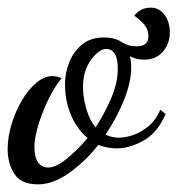

<svg xmlns="http://www.w3.org/2000/svg" viewBox="-31 -450 464 502"><path d="M68 32Q24 32 6.5 4.5Q-11 -23 -11 -60Q-11 -91 -1 -124.5Q9 -158 26 -187Q43 -216 64 -233.5Q85 -251 106 -251Q112 -251 118.5 -249.5Q125 -248 130 -245Q120 -234 107.5 -212.5Q95 -191 84 -164.5Q73 -138 66 -111.5Q59 -85 59 -66Q59 -39 68.5 -25.5Q78 -12 95 -12Q115 -12 143 -34.5Q171 -57 198 -89Q169 -114 154 -150.5Q139 -187 139 -230Q139 -259 150 -287Q161 -315 183.5 -333.5Q206 -352 240 -352Q282 -352 297 -329.5Q312 -307 312 -274Q312 -235 293 -188Q274 -141 245 -98Q261 -90 280 -90Q296 -90 316 -96.5Q336 -103 356 -119Q376 -135 388 -163L402 -152Q381 -103 344.5 -82.5Q308 -62 274 -62Q261 -62 249 -64.5Q237 -67 226 -71Q192 -28 150 2Q108 32 68 32ZM219 -117Q243 -154 260 -194Q277 -234 277 -270Q277 -297 269 -309.5Q261 -322 247 -322Q228 -322 207 -293.5Q186 -265 186 -222Q186 -196 194.5 -166Q203 -136 219 -117ZM346 -294Q323 -294 305 -305Q287 -316 271 -326.5Q255 -337 236 -337L240 -352Q263 -352 275 -346Q287 -340 297.5 -334.5Q308 -329 327 -329Q357 -329 357 -355Q357 -374 345 -387Q333 -400 320 -409Q328 -419 338.5 -424.5Q349 -430 364 -430Q385 -430 399 -411.5Q413 -393 413 -365Q413 -336 395 -315Q377 -294 346 -294Z"/></svg>

Font: Dancing Script Medium
Style: Regular
Weight: 500
Designer: Pablo Impallari
Foundry: Pablo Impallari
Version: Version 2.000